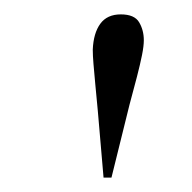

<svg xmlns="http://www.w3.org/2000/svg" viewBox="-20 -800 267 267"><path d="M135 -553H124L116 -646Q114 -667 112.5 -683Q111 -699 110 -711Q109 -723 109 -731Q110 -754 119.5 -767Q129 -780 148 -780Q167 -780 173.5 -769Q180 -758 180 -744Q180 -736 177.5 -723.5Q175 -711 170.5 -693.5Q166 -676 160 -654Z"/></svg>

Font: Literata 60pt ExtraLight
Style: Italic
Weight: 250
Italic angle: -2°
Designer: Latin by Veronika Burian and Jose Scaglione. Greek by Irene Vlachou. Cyrillic by Vera Evstafieva
Foundry: TypeTogether
Version: Version 3.103;gftools[0.9.29]